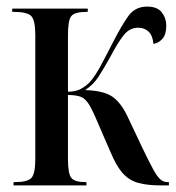

<svg xmlns="http://www.w3.org/2000/svg" viewBox="-20 -562 534 582"><path d="M21 0V-10H25Q64 -10 75.5 -23Q87 -36 87 -80V-456Q87 -500 75 -513Q63 -526 21 -526H17V-536H246V-526H243Q206 -526 196 -513Q186 -500 186 -456V-284Q210 -284 226 -293Q242 -302 253 -314Q268 -331 284 -360.5Q300 -390 321 -431Q349 -486 369.5 -514Q390 -542 426 -542Q457 -542 470.5 -524.5Q484 -507 484 -484Q484 -457 472 -444Q460 -431 445 -429Q443 -454 430.5 -466Q418 -478 399 -478Q373 -478 355 -455.5Q337 -433 314 -389Q295 -355 279 -330Q263 -305 238 -289Q296 -287 322 -268Q348 -249 367 -208L411 -115Q432 -71 444.5 -48.5Q457 -26 466.5 -18Q476 -10 487 -10H492V0H468Q427 0 399.5 -7.5Q372 -15 352.5 -36.5Q333 -58 315 -101L276 -191Q261 -227 250 -245Q239 -263 225 -268.5Q211 -274 186 -274V-80Q186 -36 196 -23Q206 -10 239 -10H242V0Z"/></svg>

Font: Noto Serif Display ExtraCondensed Medium
Style: Regular
Weight: 500
Width: 2
Designer: Monotype Design Team
Foundry: Monotype Imaging Inc.
Version: Version 2.009